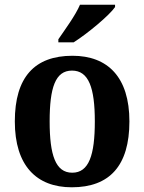

<svg xmlns="http://www.w3.org/2000/svg" viewBox="-20 -786 613 816"><path d="M228 -619V-606H293C353 -644 445 -721 469 -756V-766H320C301 -721 256 -660 228 -619ZM285 10C446 10 530 -82 530 -270C530 -458 438 -549 288 -549C127 -549 43 -458 43 -270C43 -82 135 10 285 10ZM287 -52C216 -52 191 -127 191 -270C191 -413 215 -486 286 -486C357 -486 383 -413 383 -270C383 -127 358 -52 287 -52Z"/></svg>

Font: Noto Serif Myanmar SemiCondensed
Style: Bold
Weight: 700
Width: 4
Designer: Ben Mitchell and the Monotype Design Team
Foundry: Monotype Imaging Inc.
Version: Version 2.106